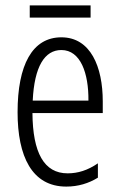

<svg xmlns="http://www.w3.org/2000/svg" viewBox="-20 -680 443 710"><path d="M315 -660H90V-615H315ZM207 -542C99 -542 45 -439 45 -265C45 -102 98 10 225 10C269 10 308 -2 342 -23V-76C304 -50 268 -39 230 -39C143 -39 101 -115 100 -262H360V-305C360 -433 315 -542 207 -542ZM207 -495C278 -495 308 -409 307 -308H101C107 -434 145 -495 207 -495Z"/></svg>

Font: Noto Sans Bengali ExtraCondensed Light
Style: Regular
Weight: 300
Width: 2
Designer: Joana Ranito - Universal Thirst; Jelle Bosma - Monotype Design Team
Foundry: Universal Thirst ehf.
Version: Version 3.000